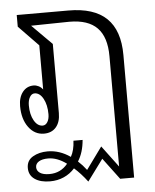

<svg xmlns="http://www.w3.org/2000/svg" viewBox="-56 -615 744 919"><g transform="rotate(-5 315.5 -155.0)"><path d="M407 154 331 257Q300 216 268 188Q246 213 215.5 226.5Q185 240 149 240Q103 240 75.5 221Q48 202 48 167Q48 131 78 113.5Q108 96 149 96Q206 96 258 132Q275 102 277 56H321Q316 116 290 157Q312 177 330 201L407 95L484 198V-332Q484 -424 440.5 -468.5Q397 -513 307 -513L182 -511L123 -510L219 -414V-82Q219 -39 198 -14.5Q177 10 140 10Q95 10 66 -29.5Q37 -69 37 -131Q37 -173 57 -198.5Q77 -224 110 -224Q122 -224 134 -218Q146 -212 154 -201V-413L59 -511V-567H307Q430 -567 490.5 -508.5Q551 -450 551 -332V257H484ZM169 -81Q169 -126 152.5 -156Q136 -186 111 -186Q97 -186 88 -170.5Q79 -155 79 -131Q79 -87 95.5 -58Q112 -29 137 -29Q151 -29 160 -43.5Q169 -58 169 -81ZM237 163Q192 130 149 130Q120 130 104 140Q88 150 88 167Q88 184 103.5 194.5Q119 205 149 205Q203 205 237 163Z"/></g></svg>

Font: KoHo
Style: Regular
Weight: 400
Version: Version 1.000; ttfautohint (v1.6)